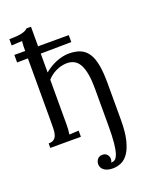

<svg xmlns="http://www.w3.org/2000/svg" viewBox="-180 -852 954 1203"><g transform="rotate(-20 296.5 -250.0)"><path d="M179.7 -450.2Q196.3 -463.9 215.8 -476.1Q235.4 -488.3 256.6 -497.1Q277.8 -505.9 300 -511Q322.3 -516.1 343.8 -516.1Q389.6 -516.1 421.1 -502.4Q452.6 -488.8 472.4 -458Q492.2 -427.2 501 -377.7Q509.8 -328.1 509.8 -256.3V-13.7Q509.8 66.4 497.1 118.4Q484.4 170.4 463.6 200.7Q442.9 231 415.8 242.9Q388.7 254.9 359.9 254.9Q339.4 254.9 324.2 250.2Q309.1 245.6 299.6 237.8Q290 230 285.4 220Q280.8 210 280.8 199.2Q280.8 180.7 292 166.5Q303.2 152.3 323.7 151.9Q335.9 151.4 344.2 155.8Q352.5 160.2 357.7 166.5Q362.8 172.9 365 180.4Q367.2 188 367.2 193.8Q367.2 200.7 366 205.6Q364.7 210.4 360.8 216.3Q375 217.8 386.7 209.5Q398.4 201.2 406.7 176.5Q415 151.9 419.4 108.2Q423.8 64.5 423.8 -4.4V-255.4Q423.8 -359.4 397.5 -411.9Q371.1 -464.4 309.6 -463.4Q291 -462.9 272.7 -458.3Q254.4 -453.6 237.5 -445.3Q220.7 -437 205.8 -425.8Q190.9 -414.6 179.7 -401.4V-106Q179.7 -85.9 178.7 -70.6Q177.7 -55.2 174.8 -38.1L237.8 -41V0H33.7V-29.8Q56.6 -29.8 68.8 -38.8Q81.1 -47.9 86.7 -64Q92.3 -80.1 93 -102.5Q93.8 -125 93.8 -151.9V-575.2L21.5 -574.2V-624.5H93.8V-625Q93.8 -640.6 94 -655.3Q94.2 -669.9 96.7 -689.9L25.9 -686V-728Q58.6 -728 80.3 -730.2Q102.1 -732.4 115.7 -736.3Q129.4 -740.2 137.2 -744.9Q145 -749.5 150.9 -754.9H179.7V-624.5H384.3V-578.1L179.7 -575.7Z"/></g></svg>

Font: Lora
Style: Regular
Weight: 400
Designer: Olga Karpushina, Alexei Vanyashin
Foundry: Cyreal (www.cyreal.org, a@cyreal.org)
Version: Version 1.014